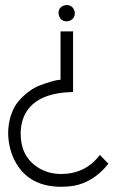

<svg xmlns="http://www.w3.org/2000/svg" viewBox="-20 -714 475 748"><path d="M402.3 -76.2Q345.7 -4.9 267.6 9.8Q244.1 13.7 218.8 13.7Q96.7 13.7 43 -78.1Q13.7 -127.9 11.7 -193.4Q11.7 -232.4 22.9 -265.6Q34.2 -298.8 52.2 -319.8Q70.3 -340.8 91.8 -356.9Q113.3 -373 135.3 -381.3Q157.2 -389.6 175.3 -395Q193.4 -400.4 205.1 -402.3L215.8 -403.3V-591.8H264.6V-355.5Q111.3 -352.5 72.3 -257.8Q60.5 -228.5 60.5 -193.4Q60.5 -106.4 125 -63.5Q165 -36.1 219.7 -36.1Q313.5 -37.1 369.1 -110.4ZM271.5 -663.1Q271.5 -640.6 250 -632.8Q244.1 -630.9 239.3 -630.9Q217.8 -630.9 210 -652.3Q208 -658.2 208 -663.1Q208 -684.6 228.5 -692.4Q234.4 -694.3 239.3 -694.3Q261.7 -694.3 269.5 -672.9Q271.5 -668 271.5 -663.1Z"/></svg>

Font: Post No Bills Colombo
Style: Regular
Weight: 500
Designer: Kosala Senevirathne, Siva Puranthara, Lasantha Premarathna, Tharique Azeez
Foundry: Mooniak
Version: Version 1.220 ; ttfautohint (v1.5)